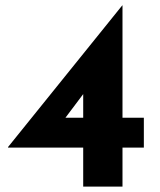

<svg xmlns="http://www.w3.org/2000/svg" viewBox="-20 -691 593 711"><path d="M9.8 -144.5V-146.5L432.6 -670.9H433.6V-254.9H512.7V-144.5H433.6V0H288.1V-144.5ZM294.9 -351.6 217.8 -249 204.1 -254.9H288.1V-359.4Z"/></svg>

Font: Josefin Sans CFJ
Style: Bold
Weight: 700
Designer: Santiago Orozco
Foundry: Typemade
Version: Version 2.001